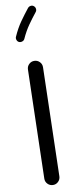

<svg xmlns="http://www.w3.org/2000/svg" viewBox="-116 -1076 464 1157"><g transform="rotate(-10 116.0 -497.5)"><path d="M108.9 45.9Q89.8 45.4 76.7 31.7Q63.5 18.1 64 -1L81.1 -665.5Q81.5 -684.6 95.2 -697.8Q108.9 -710.9 127.9 -710.4Q147 -710 160.2 -696.3Q173.3 -682.6 172.9 -663.6L155.8 1Q155.3 20 141.6 33.2Q127.9 46.4 108.9 45.9ZM182.6 -1035.2Q190.9 -1028.8 192.4 -1017.8Q193.8 -1006.8 187 -998.5Q159.7 -964.4 136 -930.4Q112.3 -896.5 91.8 -851.6Q87.9 -842.3 77.4 -838.4Q66.9 -834.5 57.1 -838.4Q47.9 -842.3 43.9 -853Q40 -863.8 44.4 -873Q66.4 -922.4 92.5 -959.5Q118.7 -996.6 146 -1030.8Q152.8 -1039.1 163.8 -1040.5Q174.8 -1042 182.6 -1035.2Z"/></g></svg>

Font: Mikhak-FD Medium
Style: Regular
Weight: 500
Designer: Amin Abedi
Version: Version 3.2